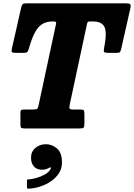

<svg xmlns="http://www.w3.org/2000/svg" viewBox="-20 -770 803 1151"><path d="M102.5 -24.5V-92Q102.5 -106 106.5 -109.8Q110.5 -113.5 124.5 -113.5H180Q200.5 -113.5 204.5 -119Q208.5 -124.5 212 -142L316 -627Q319.5 -641.5 303.5 -641.5H296Q260.5 -641.5 235 -626.8Q209.5 -612 190.2 -577Q171 -542 153.5 -480.5Q149 -464.5 144 -458.8Q139 -453 120.5 -453H75Q56 -453 51.8 -457.8Q47.5 -462.5 51 -478L107 -724.5Q110.5 -739.5 115.5 -744.8Q120.5 -750 138.5 -750H735.5Q755.5 -750 760.5 -744.8Q765.5 -739.5 761.5 -720L706.5 -477Q703 -462 698.5 -457.5Q694 -453 676.5 -453H629.5Q608 -453 604.2 -458.5Q600.5 -464 604 -481.5Q622.5 -574.5 606.5 -608Q590.5 -641.5 536.5 -641.5H520Q508 -641.5 505.2 -636.5Q502.5 -631.5 500.5 -621.5L399 -148Q394.5 -128.5 396.2 -121Q398 -113.5 420 -113.5H461Q477.5 -113.5 481.8 -108.8Q486 -104 486 -87.5V-29Q486 -9 480.8 -4.5Q475.5 0 456.5 0H127Q111.5 0 107 -4.2Q102.5 -8.5 102.5 -24.5ZM166 175.5Q166 138.5 192.5 116.5Q219 94.5 255 94.5Q291.5 94.5 321.5 119.8Q351.5 145 351.5 205Q351.5 240.5 333.2 268.5Q315 296.5 285.8 316.5Q256.5 336.5 222.2 347.8Q188 359 155 361Q146 361.5 143.8 359.8Q141.5 358 141.5 349V313.5Q141.5 306.5 144.2 306.2Q147 306 153 305.5Q174.5 303.5 201.2 295.8Q228 288 250.5 275Q273 262 282.5 244.5Q289 235 284.5 233.8Q280 232.5 272.5 237Q265 241.5 254.8 244.5Q244.5 247.5 231.5 247.5Q201 247.5 183.5 228Q166 208.5 166 175.5Z"/></svg>

Font: Besley* Narrow Heavy
Style: Italic
Weight: 800
Width: 4
Italic angle: -13°
Designer: Owen Earl
Foundry: indestructible type*
Version: Version 3.000; ttfautohint (v1.8.3)